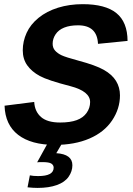

<svg xmlns="http://www.w3.org/2000/svg" viewBox="-20 -689 640 926"><path d="M245.1 9.8Q130.4 9.8 67.6 -38.6Q4.9 -86.9 2 -179.2L145 -197.3Q147.5 -151.4 177.7 -124.8Q208 -98.1 270 -98.1Q318.4 -98.1 349.9 -109.6Q381.3 -121.1 397.9 -144.8Q414.6 -168.5 414.6 -196.8Q414.6 -248.5 319.8 -273.4Q210.9 -301.3 171.9 -322.5Q132.8 -343.8 111.3 -374Q89.8 -404.3 89.8 -446.3Q89.8 -489.7 108.4 -530.5Q127 -571.3 166 -603Q205.1 -634.8 260 -651.9Q314.9 -668.9 378.9 -668.9Q488.3 -668.9 541.5 -625.7Q594.7 -582.5 595.2 -491.7L452.6 -477.5Q448.7 -566.9 356.4 -566.9Q316.9 -566.9 289.6 -555.9Q262.2 -544.9 248 -523.4Q233.9 -502 233.9 -478Q233.9 -458.5 245.4 -445.3Q256.8 -432.1 276.6 -422.6Q296.4 -413.1 358.4 -396.5Q440.9 -374.5 480.7 -352.1Q520.5 -329.6 539.6 -298.6Q558.6 -267.6 558.6 -229Q558.6 -164.6 520.5 -107.9Q482.4 -51.3 411.4 -20.8Q340.3 9.8 245.1 9.8ZM161.6 217.3Q139.2 217.3 112.8 214.4L124 156.7Q139.6 160.2 164.1 160.2Q238.8 160.2 238.8 119.6Q238.8 107.4 227.8 100.1Q216.8 92.8 184.6 92.8Q166 92.8 159.2 93.8L210.9 0H280.8L251.5 49.8Q329.1 54.7 329.1 107.9Q329.1 137.2 311 163.3Q293 189.5 254.4 203.4Q215.8 217.3 161.6 217.3Z"/></svg>

Font: Cousine
Style: Bold Italic
Weight: 700
Italic angle: -12°
Monospace: yes
Designer: Steve Matteson
Foundry: Ascender Corporation
Version: Version 1.20